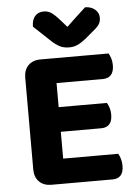

<svg xmlns="http://www.w3.org/2000/svg" viewBox="-57 -883 662 929"><g transform="rotate(-5 273.5 -418.5)"><path d="M73.6 -423.8H222.3V-6.5Q213 -4 194.4 -0.8Q175.8 2.3 154.9 2.3Q117.4 2.3 95.5 -19.7Q73.6 -41.7 73.6 -79ZM222.3 -181.9 73.6 -182.1V-525.2Q73.6 -562.7 95.5 -584.6Q117.4 -606.5 154.9 -606.5Q175.8 -606.5 194.4 -603.5Q213 -600.5 222.3 -597.7ZM154.9 -249.1V-368.8H456.6Q462.7 -359.5 467.6 -344.4Q472.5 -329.3 472.5 -311Q472.5 -279 458.4 -264.1Q444.3 -249.1 419.4 -249.1ZM154.9 2.3V-118.9H489.6Q495.6 -109.6 500.5 -93.9Q505.4 -78.2 505.4 -59.6Q505.4 -27.6 491.4 -12.7Q477.3 2.3 452.4 2.3ZM154.9 -485.8V-606.5H485.4Q491.4 -597.2 496.3 -582.1Q501.2 -567 501.2 -548.6Q501.2 -516.7 487.1 -501.2Q473 -485.8 448.2 -485.8ZM298.4 -752.2Q321.5 -774 345.2 -796.4Q369 -818.9 391.7 -839.1Q420.4 -838.8 439.4 -823Q458.5 -807.2 458.5 -782.5Q458.5 -763.7 449.1 -749.7Q439.7 -735.8 415.8 -717.2L380.1 -686.8Q355.4 -667.7 337.7 -660.1Q320 -652.4 298.4 -652.4Q272 -652.4 252.5 -662.6Q233 -672.8 215.2 -689.6L132.2 -767.7Q132.2 -800.4 147.7 -818.3Q163.1 -836.3 191 -836.3Q208.9 -836.3 224.7 -826.9Q240.5 -817.5 264.9 -790.1Z"/></g></svg>

Font: Baloo Paaji 2
Style: Regular
Weight: 400
Designer: Shuchita Grover, Noopur Datye and Ek Type
Foundry: Ek Type
Version: Version 1.700